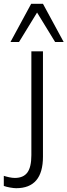

<svg xmlns="http://www.w3.org/2000/svg" viewBox="-74 -771 355 1010"><path d="M0 0ZM11 219Q-1 219 -21 215.5Q-41 212 -54 207V154Q-42 158 -25.5 161.5Q-9 165 4 165Q49 165 70 136.5Q91 108 91 45V-501H152V53Q152 219 11 219ZM-19 -550 90 -751H152L261 -550H216L121 -705L26 -550Z"/></svg>

Font: Winston Light
Style: Regular
Weight: 300
Designer: Original fonts by Vernon Adams / Changes by Cristiano Sobral
Foundry: Original fonts by Vernon Adams / Changes by Cristiano Sobral
Version: Version 2.503;July 17, 2020;FontCreator 13.0.0.2655 64-bit